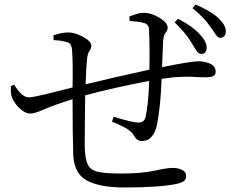

<svg xmlns="http://www.w3.org/2000/svg" viewBox="-20 -811 1040 852"><path d="M755 -712 770 -728Q837 -693 867 -658Q900 -623 897 -596Q894 -570 871 -572Q860 -573 850.5 -588Q841 -603 828 -624Q806 -662 755 -712ZM555 -718 554 -738Q571 -744 586.5 -749Q602 -754 617 -754Q653 -754 688.5 -731.5Q724 -709 724 -689Q724 -676 715 -666Q706 -656 704 -631Q702 -584 699 -513Q827 -539 860 -539Q891 -539 914 -527.5Q937 -516 937 -493Q937 -478 926 -473Q915 -468 894 -468Q865 -468 832.5 -470Q800 -472 749 -468Q725 -465 697 -461Q693 -341 677 -259Q670 -224 653 -204.5Q636 -185 609 -185Q588 -185 576 -207Q564 -229 536 -244Q508 -259 477 -271L484 -293Q569 -267 594 -267Q605 -267 613 -271.5Q621 -276 626 -291Q639 -354 642 -452Q480 -421 358 -388Q356 -244 356 -161Q357 -108 369 -82Q381 -56 415 -48.5Q449 -41 516 -41Q608 -41 665 -53.5Q722 -66 746 -66Q771 -66 788.5 -57Q806 -48 806 -30Q806 -15 796 -7.5Q786 0 764 5Q688 21 532 21Q424 21 366.5 -9.5Q309 -40 305 -123Q302 -217 302 -371Q214 -343 174 -325Q134 -307 114 -307Q93 -307 69 -328.5Q45 -350 33 -379Q29 -388 28.5 -401.5Q28 -415 28 -429L43 -435Q55 -414 72.5 -396.5Q90 -379 108 -379Q125 -379 187 -394Q249 -409 302 -423Q304 -533 300 -583Q299 -621 276 -624Q250 -632 218 -633L217 -654Q231 -659 248 -663Q265 -667 284 -667Q312 -667 348.5 -647.5Q385 -628 385 -608Q385 -595 377 -585Q369 -575 366 -547Q362 -509 360 -437Q483 -467 643 -502Q645 -608 641 -682Q640 -705 615 -710Q591 -716 555 -718ZM834 -775 848 -791Q917 -761 949 -731Q985 -696 982 -669Q981 -656 974 -649.5Q967 -643 956 -643Q945 -645 935.5 -660Q926 -675 912 -694Q887 -732 834 -775Z"/></svg>

Font: Han-Nom Khai
Style: Regular
Weight: 400
Version: Version 1.200;June 22, 2023;FontCreator 14.0.0.2814 64-bit